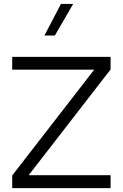

<svg xmlns="http://www.w3.org/2000/svg" viewBox="-20 -969 632 989"><path d="M293.9 -948.7 208.8 -785.9H262.5L356.8 -948.7ZM42.9 -610.2H465.3L42.9 -65.2V0H549.6V-66.4H127.6L549.6 -611.2V-676.2H42.9Z"/></svg>

Font: Estedad VF
Style: Regular
Weight: 100
Designer: Amin Abedi
Version: Version 7.3